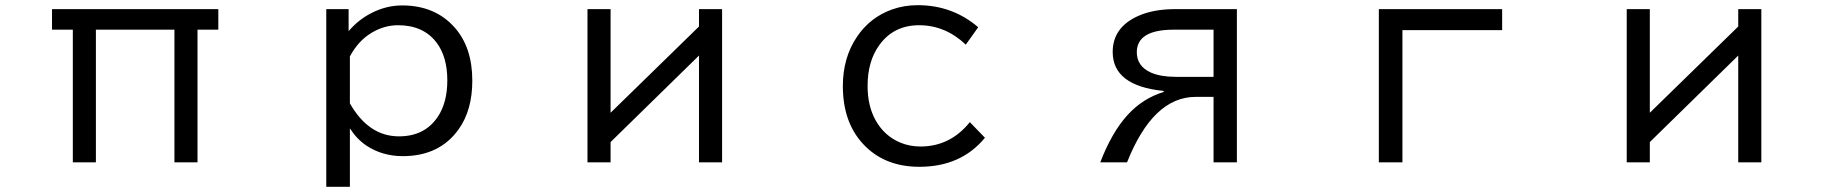

<svg xmlns="http://www.w3.org/2000/svg" viewBox="-20 -600 7040 739"><path d="M180.2 -564.9H820.3V-485.8H740.2V24.9H651.4V-485.8H349.1V24.9H260.3V-485.8H180.2Z M1321.8 -564.9V-480Q1359.4 -524.4 1409.7 -549.8Q1466.8 -579.1 1527.8 -579.1Q1654.8 -579.1 1730 -494.1Q1797.9 -417.5 1797.9 -289.6Q1797.9 -175.8 1745.1 -102.1Q1671.4 1 1530.3 1Q1451.2 1 1389.6 -40Q1352.1 -65.9 1326.7 -106V119.1H1235.8V-564.9ZM1326.7 -202.1Q1398.9 -75.2 1515.6 -75.2Q1614.3 -75.2 1664.6 -149.9Q1701.7 -204.6 1701.7 -291Q1701.7 -382.3 1659.2 -437.5Q1608.4 -502.9 1512.2 -502.9Q1459.5 -502.9 1411.6 -474.6Q1358.9 -443.4 1326.7 -382.8Z M2241.2 -564.9H2330.1V-166L2670.4 -498V-564.9H2759.3V24.9H2670.4V-386.2L2330.1 -53.2V24.9H2241.2Z M3771 -69.8Q3679.2 42 3518.6 42Q3391.6 42 3312 -35.6Q3224.1 -121.1 3224.1 -268.6Q3224.1 -378.4 3278.8 -459Q3329.1 -533.2 3413.1 -563.5Q3459.5 -580.1 3512.2 -580.1Q3646 -580.1 3745.1 -495.1L3697.3 -428.2Q3618.2 -502.9 3517.6 -502.9Q3419.9 -502.9 3364.7 -426.8Q3319.3 -364.7 3319.3 -269Q3319.3 -191.9 3350.6 -136.2Q3384.3 -76.7 3444.8 -51.3Q3481 -36.1 3522.9 -36.1Q3637.2 -36.1 3712.9 -129.9Z M4740.7 -564.9V24.9H4650.9V-227.1H4582Q4418 -227.1 4317.9 24.9H4214.8Q4259.3 -90.8 4319.8 -157.2Q4377.9 -221.2 4459 -246.1V-250Q4262.7 -269.5 4262.7 -399.9Q4262.7 -494.6 4360.8 -538.6Q4419.4 -564.9 4503.9 -564.9ZM4650.9 -485.8H4498Q4355.5 -485.8 4355.5 -398.9Q4355.5 -344.7 4410.6 -320.3Q4448.2 -304.2 4505.9 -304.2H4650.9Z M5287.1 -564.9H5761.7V-483.9H5377.9V24.9H5287.1Z M6241.2 -564.9H6330.1V-166L6670.4 -498V-564.9H6759.3V24.9H6670.4V-386.2L6330.1 -53.2V24.9H6241.2Z"/></svg>

Font: BIZ UDGothic
Style: Regular
Weight: 400
Monospace: yes
Designer: TypeBank Co., Ltd.
Foundry: Morisawa Inc.
Version: Version 1.05